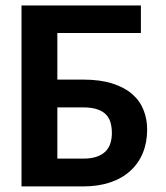

<svg xmlns="http://www.w3.org/2000/svg" viewBox="-20 -668 596 688"><path d="M484.9 -549.8H185.5V-382.8H277.3Q339.4 -382.8 383.1 -368.7Q426.8 -354.5 454.3 -330.3Q481.9 -306.2 494.6 -273.4Q507.3 -240.7 507.3 -204.1Q507.3 -157.7 491.9 -120.1Q476.6 -82.5 447 -55.7Q417.5 -28.8 374.8 -14.4Q332 0 277.3 0H57.1V-648.4H484.9ZM185.5 -283.2V-99.6H277.3Q307.6 -99.6 327.6 -106.9Q347.7 -114.3 359.4 -126.7Q371.1 -139.2 376 -155.8Q380.9 -172.4 380.9 -190.9Q380.9 -211.9 376 -229Q371.1 -246.1 359.4 -258.1Q347.7 -270 327.6 -276.6Q307.6 -283.2 277.3 -283.2Z"/></svg>

Font: Carlito
Style: Bold
Weight: 700
Designer: Lukasz Dziedzic
Foundry: tyPoland Lukasz Dziedzic
Version: Version 1.104